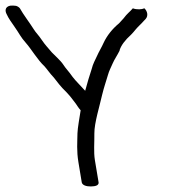

<svg xmlns="http://www.w3.org/2000/svg" viewBox="-80 -698 708 692"><path d="M275.3 -41 262 -120.8C257.1 -150.3 260.6 -184.4 260.1 -217.2C259.6 -254.4 280 -319 287.9 -355.4C295.6 -387.2 301.7 -402 309.1 -428C313.2 -443 319.9 -454.9 326.3 -469.9C331.8 -483 343.4 -499.8 351 -515.4L351.2 -516L351.2 -517.7C356.7 -534.3 370.1 -553 392.3 -572.9C398 -578.7 403.8 -585.3 409.8 -592.8C419.7 -604.5 427 -609.7 438.1 -622.5L444.7 -629.3C455.5 -641.2 450.9 -658.4 440.4 -668.1C431.4 -663.8 413.3 -662.5 398.8 -668C385.1 -652.2 379.7 -650.9 365.2 -631.6C359.8 -625.7 354.4 -619.8 348.9 -613.8C325.4 -594.4 305.8 -570.4 293.1 -543C287 -528.8 276.5 -512 269.5 -496C263 -481.3 255.3 -469.3 250.2 -448.6C243.1 -427.4 234.5 -398.9 227 -370.8C213.8 -386 192.8 -406 181.9 -420.6C168 -440.8 156.5 -451.5 147.5 -465.9C138.6 -479.7 113.9 -501.3 107 -509C95.2 -523.1 81.2 -537.9 71.3 -553C58.5 -572.4 49.9 -579 41.3 -593C29.1 -612.9 2.6 -647.6 -8.2 -667.8C-10.7 -671.1 -15.3 -674.8 -22 -676.9C-29.2 -678.2 -36.9 -678.1 -43.5 -677.5C-63.5 -673.1 -61.5 -657.2 -56.3 -647.5C-49.2 -631.3 -36.8 -615 -29.5 -604.3C-9 -575.3 -6.5 -565.4 13.7 -542.8C31.6 -522.9 56.2 -481.1 80.1 -459.3C92.2 -445.8 98.3 -434.9 114 -418.5C126.8 -402.2 138 -386.2 158.8 -366.4C177.8 -346.3 179.3 -341.8 193.6 -323.8C196 -320.8 202.3 -309.6 210.7 -300.5C207.7 -281 199.4 -234.5 199.2 -217.7C198.8 -185.9 195.7 -154.5 202.7 -113L214.6 -41C215.3 -37 218.2 -32.6 225.4 -29.5C232 -26.8 240.1 -26 247.5 -26C255.4 -26 263.8 -27 269.6 -30C274.8 -33.2 275.9 -37.2 275.3 -41Z"/></svg>

Font: MewTooHand
Style: BdLta
Weight: 400
Designer: Mew Too, Robert Jablonski
Version: Version 0.77